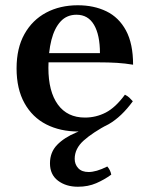

<svg xmlns="http://www.w3.org/2000/svg" viewBox="-20 -485 568 730"><path d="M276 225Q231 225 200.5 202Q170 179 170 136Q170 94 197 66Q224 38 270.5 18.5Q317 -1 375 -17L394 -14Q332 19 298 49.5Q264 80 264 119Q264 140 277.5 154.5Q291 169 317 169Q331 169 348.5 164Q366 159 388 148Q400 162 403 179Q377 198 346 211.5Q315 225 276 225ZM278 15Q209 15 156 -12Q103 -39 73 -93Q43 -147 43 -225Q43 -302 73 -355.5Q103 -409 155.5 -437Q208 -465 276 -465Q337 -465 384.5 -442Q432 -419 459 -369Q486 -319 486 -239Q456 -244 425 -246Q394 -248 351 -248H143V-283H360Q360 -352 337.5 -390.5Q315 -429 271 -429Q234 -429 210.5 -403.5Q187 -378 175.5 -333Q164 -288 164 -227Q164 -137 200 -87.5Q236 -38 303 -38Q345 -38 382 -57Q419 -76 455 -125Q465 -120 471.5 -114Q478 -108 485 -100Q442 -41 393.5 -13Q345 15 278 15Z"/></svg>

Font: Poltawski Nowy SemiBold
Style: Regular
Weight: 600
Version: Version 1.001;gftools[0.9.25]